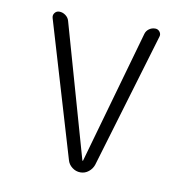

<svg xmlns="http://www.w3.org/2000/svg" viewBox="-65 -583 629 645"><g transform="rotate(10 250.0 -260.0)"><path d="M205.1 -34.2 68.4 -494.1Q65.4 -503.9 71.3 -511.7Q77.1 -519.5 86.9 -519.5Q98.6 -519.5 108.4 -512.2Q118.2 -504.9 121.1 -494.1L250 -40H251H252L380.9 -495.1Q383.8 -505.9 393.1 -512.7Q402.3 -519.5 414.1 -519.5Q423.8 -519.5 429.7 -511.7Q435.5 -503.9 432.6 -495.1L294.9 -34.2Q290 -19.5 277.8 -9.8Q265.6 0 250 0Q234.4 0 221.7 -9.8Q209 -19.5 205.1 -34.2Z"/></g></svg>

Font: Rounded Mgen+ 2m light
Style: Regular
Weight: 200
Designer: [Source Han Sans]
Ryoko NISHIZUKA  (kana & ideographs); Paul D. Hunt (Latin, Greek & Cyrillic); Wenlong ZHANG  (bopomofo
Version: Version 1.059.20150602